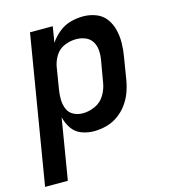

<svg xmlns="http://www.w3.org/2000/svg" viewBox="-130 -627 817 921"><g transform="rotate(-15 278.0 -166.5)"><path d="M-20 205H93L143 -97Q150 -67 167.5 -41Q185 -15 214.5 -3.5Q244 8 277 8Q307 8 338 0Q369 -8 396 -27Q423 -46 442.5 -72.5Q462 -99 473 -129Q484 -159 489 -189L507 -299Q513 -333 513.5 -366.5Q514 -400 506.5 -431.5Q499 -463 480.5 -488.5Q462 -514 431.5 -526Q401 -538 367 -538Q336 -538 304.5 -529.5Q273 -521 246.5 -499.5Q220 -478 202 -451L215 -530H102ZM247 -89Q222 -89 201 -100Q180 -111 171 -133Q162 -155 161.5 -179Q161 -203 165 -228L183 -338Q188 -366 204.5 -392Q221 -418 249.5 -429.5Q278 -441 306 -441Q330 -441 351.5 -432.5Q373 -424 385 -405Q397 -386 399 -362.5Q401 -339 397 -315L378 -205Q373 -174 356 -145.5Q339 -117 308.5 -103Q278 -89 247 -89Z"/></g></svg>

Font: Iosevka Sparkle SmBdObl
Style: Regular
Weight: 600
Italic angle: -9°
Designer: Belleve Invis
Foundry: Belleve Invis
Version: Version 4.5.0; ttfautohint (v1.8.3)